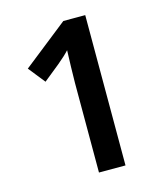

<svg xmlns="http://www.w3.org/2000/svg" viewBox="-108 -798 766 881"><g transform="rotate(-15 275.5 -357.0)"><path d="M253 0V-425Q253 -457 254.5 -502.5Q256 -548 257 -580Q248 -570 233.5 -556.5Q219 -543 202 -529L124 -466L61 -545L275 -714H379V0Z"/></g></svg>

Font: Noto Sans Devanagari UI SemiBold
Style: Regular
Weight: 600
Designer: Jelle Bosma - Monotype Design Team
Foundry: Monotype Imaging Inc.
Version: Version 2.003; ttfautohint (v1.8.4.7-5d5b)